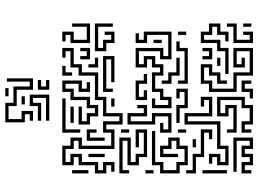

<svg xmlns="http://www.w3.org/2000/svg" viewBox="-142 -804 952 707"><g transform="rotate(-90 333.5 -450.0)"><path d="M229 -474V-534H211V-504H139V-636H169V-654H139V-684H91V-666H121V-624H91V-564H61V-546H91V-504H55V-516H79V-534H49V-576H79V-636H109V-654H79V-696H151V-666H181V-624H151V-516H199V-546H241V-486H259V-546H319V-576H409V-636H439V-666H499V-684H475V-696H511V-654H451V-624H421V-564H331V-534H271V-474ZM199 -630V-696H325V-684H211V-630ZM259 -564V-594H229V-636H295V-624H241V-606H271V-576H289V-606H319V-666H349V-696H391V-624H361V-606H385V-594H349V-636H379V-684H361V-654H331V-594H301V-564ZM409 -660V-696H445V-684H421V-660ZM529 -594V-666H559V-684H535V-696H571V-654H541V-606H589V-660H601V-594ZM235 -654V-666H295V-654ZM49 -600V-660H61V-600ZM469 -594V-630H481V-606H499V-630H511V-594ZM169 -540V-606H211V-570H199V-594H181V-540ZM439 -564V-600H451V-576H475V-564ZM109 -540V-600H121V-540ZM529 -504V-534H499V-576H601V-510H589V-564H511V-546H541V-516H559V-540H571V-504ZM385 -504V-516H469V-534H361V-510H349V-546H481V-504ZM295 -504V-516H325V-504ZM109 -384V-414H79V-456H169V-474H61V-450H49V-486H181V-444H91V-426H121V-396H199V-414H145V-426H211V-384ZM199 -450V-480H211V-450ZM199 -294V-336H235V-324H211V-306H259V-354H229V-456H271V-396H289V-420H301V-384H259V-444H241V-366H271V-294ZM319 -384V-426H391V-396H415V-384H379V-414H331V-396H355V-384ZM289 -294V-366H325V-354H301V-306H319V-336H349V-366H421V-336H439V-366H469V-384H439V-426H511V-324H481V-306H559V-384H529V-426H565V-414H541V-396H571V-294H469V-336H499V-414H451V-396H481V-354H451V-324H409V-354H361V-324H331V-294ZM49 -360V-390H61V-360ZM79 -234V-264H49V-336H79V-366H205V-354H91V-324H61V-276H91V-246H139V-276H169V-294H139V-324H121V-270H109V-336H151V-306H181V-264H151V-234ZM529 -330V-360H541V-330ZM409 -264V-294H379V-330H391V-306H421V-276H475V-264ZM289 -234V-264H235V-276H301V-246H349V-264H325V-276H361V-234ZM379 -234V-270H391V-246H499V-276H535V-264H511V-234ZM199 -240V-270H211V-240ZM559 -240V-270H571V-240ZM79 -84V-126H109V-144H85V-156H121V-114H91V-96H139V-126H229V-246H271V-156H319V-174H295V-186H331V-144H259V-234H241V-114H151V-84ZM175 -144V-156H199V-174H109V-204H49V-240H61V-216H121V-186H211V-144ZM145 -204V-216H175V-204ZM415 -84V-96H499V-126H529V-186H571V-156H601V-114H571V-84H535V-96H559V-126H589V-144H559V-174H541V-114H511V-84ZM409 6V-54H349V-156H379V-186H451V-144H421V-114H391V-90H379V-126H409V-156H439V-174H391V-144H361V-66H421V-6H499V-54H451V-36H475V-24H439V-66H511V6ZM469 -144V-180H481V-156H499V-180H511V-144ZM49 -90V-180H61V-90ZM229 6V-24H211V0H199V-36H241V-6H289V-36H319V-114H271V-96H301V-54H199V-90H211V-66H289V-84H259V-126H331V-24H301V6ZM445 -114V-126H475V-114ZM529 6V-66H589V-90H601V-54H541V-6H559V-30H571V6ZM79 6V-24H61V0H49V-36H91V-6H109V-36H151V-6H169V-54H55V-66H181V6H139V-24H121V6ZM325 6V-6H349V-36H391V0H379V-24H361V6ZM589 0V-30H601V0ZM243 -804V-816H267V-834H237V-906H309V-876H369V-816H387V-900H399V-804H357V-864H297V-894H249V-846H279V-804ZM333 -894V-906H363V-894ZM303 -834V-846H333V-834ZM243 -744V-756H327V-804H309V-774H243V-786H297V-816H339V-744ZM357 -744V-786H393V-774H369V-756H393V-744Z"/></g></svg>

Font: Rubik Maze
Style: Regular
Weight: 400
Designer: Hubert and Fischer, NaN
Foundry: Hubert and Fischer, NaN
Version: Version 2.200